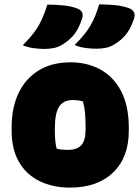

<svg xmlns="http://www.w3.org/2000/svg" viewBox="-20 -843 640 875"><path d="M432 -823Q467 -823 504.5 -819.5Q542 -816 572 -804Q587 -797 591.5 -784.5Q596 -772 591 -759Q577 -715 555 -687Q533 -659 498 -639Q470 -621 419 -621Q397 -621 369.5 -624.5Q342 -628 320 -638Q367 -684 391 -724.5Q415 -765 432 -823ZM196 -822Q231 -822 268.5 -818.5Q306 -815 335 -803Q351 -796 355 -783.5Q359 -771 354 -758Q340 -714 318 -686Q296 -658 261 -638Q233 -620 182 -620Q160 -620 133 -623.5Q106 -627 84 -637Q115 -668 135.5 -695.5Q156 -723 170 -753.5Q184 -784 196 -822ZM301 -559Q378 -559 438 -526Q498 -493 532.5 -426.5Q567 -360 567 -261V-247Q567 -126 495.5 -57Q424 12 299 12Q222 12 161.5 -17Q101 -46 67 -104Q33 -162 33 -248V-262Q33 -354 65.5 -420.5Q98 -487 158 -523Q218 -559 301 -559ZM311 -387Q269 -387 249.5 -357Q230 -327 230 -257V-246Q230 -221 232 -201Q234 -181 238 -166Q249 -163 260.5 -161.5Q272 -160 290 -160Q331 -160 350.5 -181.5Q370 -203 370 -252V-263Q370 -301 367.5 -328.5Q365 -356 358 -381Q339 -387 311 -387Z"/></svg>

Font: Recursive Mn Csl St Blk
Style: Regular
Weight: 900
Monospace: yes
Version: Version 1.079;hotconv 1.0.112;makeotfexe 2.5.65598; ttfautoh